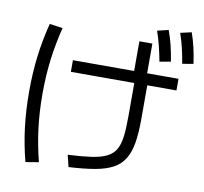

<svg xmlns="http://www.w3.org/2000/svg" viewBox="-95 -958 1190 1121"><g transform="rotate(10 500.0 -397.5)"><path d="M363 -25Q446 -29 501.5 -37Q557 -45 591.5 -62Q626 -79 643.5 -109Q661 -139 667 -187Q673 -235 673 -305V-546H660V-750H737V-546H750V-305Q750 -223 740.5 -165Q731 -107 707.5 -68Q684 -29 642.5 -6Q601 17 536.5 28.5Q472 40 380 45ZM127 60Q101 -42 89 -140Q77 -238 77 -350Q77 -460 89 -558Q101 -656 127 -759L205 -748Q180 -649 168 -552.5Q156 -456 156 -350Q156 -243 168 -146.5Q180 -50 205 47ZM297 -505V-574H923V-505ZM796 -653Q787 -701 776.5 -743.5Q766 -786 751 -829L817 -845Q833 -802 843.5 -758.5Q854 -715 862 -665ZM929 -664Q921 -712 911 -754.5Q901 -797 886 -840L952 -855Q967 -812 977 -768.5Q987 -725 994 -675Z"/></g></svg>

Font: M PLUS 1
Style: Regular
Weight: 400
Designer: Coji Morishita
Foundry: UNDERFOREST DESIGN
Version: Version 1.001